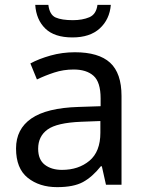

<svg xmlns="http://www.w3.org/2000/svg" viewBox="-20 -760 601 790"><path d="M288 -545Q386 -545 433 -502Q480 -459 480 -365V0H416L399 -76H395Q360 -32 321.5 -11Q283 10 215 10Q142 10 94 -28.5Q46 -67 46 -149Q46 -229 109 -272.5Q172 -316 303 -320L394 -323V-355Q394 -422 365 -448Q336 -474 283 -474Q241 -474 203 -461.5Q165 -449 132 -433L105 -499Q140 -518 188 -531.5Q236 -545 288 -545ZM314 -259Q214 -255 175.5 -227Q137 -199 137 -148Q137 -103 164.5 -82Q192 -61 235 -61Q303 -61 348 -98.5Q393 -136 393 -214V-262ZM436 -740Q431 -680 390.5 -643Q350 -606 278 -606Q204 -606 166.5 -642.5Q129 -679 125 -740H179Q184 -699 209 -688Q234 -677 280 -677Q319 -677 347.5 -689Q376 -701 381 -740Z"/></svg>

Font: Noto Sans Symbols 2
Style: Regular
Weight: 400
Designer: Monotype Design Team
Foundry: Monotype Imaging Inc.
Version: Version 2.008; ttfautohint (v1.8.4.7-5d5b)